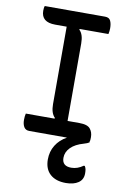

<svg xmlns="http://www.w3.org/2000/svg" viewBox="-102 -759 704 1069"><g transform="rotate(10 250.0 -225.0)"><path d="M440 0H437L440 4Q430 11 409 17Q362 30 336.5 55.5Q311 81 311 114Q311 161 363 161Q398 161 430 138H436Q442 148 443.5 157.5Q445 167 445 179Q445 214 418.5 232Q392 250 348 250Q291 250 259 221Q227 192 227 138Q227 93 249 57.5Q271 22 311 0H98Q77 0 67.5 -15.5Q58 -31 58 -56Q58 -66 59 -75.5Q60 -85 62 -92H224L226 -96Q202 -119 202 -170V-608H137Q58 -608 58 -673Q58 -681 59 -688.5Q60 -696 62 -700H403Q426 -700 434 -683.5Q442 -667 442 -641Q442 -634 441 -625Q440 -616 438 -608H276L274 -604Q298 -582 298 -530V-92H365Q410 -92 426 -73Q442 -54 442 -25Q442 -18 441.5 -12Q441 -6 440 0Z"/></g></svg>

Font: Recursive Sn Csl St
Style: Regular
Weight: 400
Version: Version 1.079;hotconv 1.0.112;makeotfexe 2.5.65598; ttfautoh